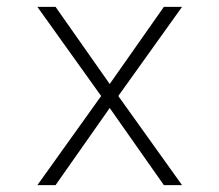

<svg xmlns="http://www.w3.org/2000/svg" viewBox="-20 -540 640 560"><path d="M89 0 275 -260 89 -520H142L300 -295L458 -520H511L325 -260L511 0H458L300 -225L142 0Z"/></svg>

Font: Iosevka SS04 XLt Ex
Style: Regular
Weight: 200
Width: 7
Monospace: yes
Designer: Belleve Invis
Foundry: Belleve Invis
Version: Version 19.0.0; ttfautohint (v1.8.4)